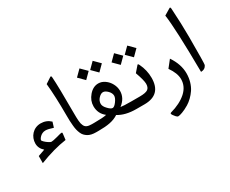

<svg xmlns="http://www.w3.org/2000/svg" viewBox="-133 -1135 2214 1847"><g transform="rotate(-30 973.5 -211.0)"><path d="M357.4 -141.6C360.8 -164.6 357.9 -165.5 332.5 -159.7L286.6 -147.5C256.8 -139.6 236.3 -135.7 224.6 -135.7C218.8 -135.7 209.5 -140.1 196.3 -148.4C183.1 -156.7 171.4 -166 160.6 -176.3C149.9 -186.5 144.5 -193.8 144.5 -199.2C144.5 -210.9 174.8 -259.3 227.1 -259.3C247.1 -259.3 274.9 -252.9 311.5 -240.7L329.6 -298.8C299.8 -327.1 263.7 -341.3 221.2 -341.3C137.7 -341.3 81.1 -273.9 81.1 -197.8C81.1 -162.1 96.2 -130.9 126 -105L49.8 -78.1L49.3 0.5C157.2 -42 257.3 -69.8 350.1 -83Z M548.3 -269.5C548.3 -465.3 545.9 -597.7 540.5 -667.5C539.6 -682.6 534.7 -687.5 525.9 -681.6L461.4 -639.2C471.2 -541 476.1 -422.9 476.1 -284.7C476.1 -236.3 477.1 -206.5 481 -168C484.4 -128.9 490.7 -105 502 -78.1C513.2 -50.8 530.3 -34.7 552.7 -20.5C575.2 -6.3 606 0 643.6 0H660.2C668 0 671.9 -12.7 671.9 -37.6V-49.8C671.9 -75.2 668 -87.9 660.2 -87.9H646C600.6 -87.9 575.7 -97.7 563.5 -126C556.6 -141.6 552.7 -154.8 550.8 -181.6C548.8 -208.5 548.3 -230.5 548.3 -269.5Z M891.6 -547.4 956.5 -482.4 1021.5 -547.4 956.5 -612.3ZM745.1 -547.4 810.1 -482.4 875 -547.4 810.1 -612.3ZM654.8 -87.9C636.7 -87.9 627.9 -75.2 627.9 -49.8V-37.6C627.9 -12.7 636.7 0 654.8 0H670.9C769 0 837.4 -11.2 891.6 -47.9C942.4 -16.1 1008.3 0 1088.9 0H1103C1110.8 0 1114.7 -12.7 1114.7 -37.6V-49.8C1114.7 -75.2 1110.8 -87.9 1103 -87.9H1085.9C1025.4 -87.9 985.4 -89.8 966.3 -93.3C1015.6 -130.9 1040.5 -176.8 1040.5 -231C1040.5 -258.3 1033.7 -284.7 1020 -310.5C1006.3 -336.4 988.3 -356.9 965.3 -373C942.4 -389.2 918.5 -397 893.6 -397C855 -397 820.3 -379.4 790 -344.2C759.8 -309.1 744.6 -270.5 744.6 -229C744.6 -173.8 766.1 -129.9 808.6 -97.2C784.7 -90.8 738.8 -87.9 670.9 -87.9ZM816.4 -213.9C816.4 -236.3 824.7 -256.8 841.8 -274.9C858.9 -293 875 -301.8 891.1 -301.8C907.2 -301.8 923.8 -292.5 941.9 -274.4C959.5 -256.3 968.3 -237.3 968.3 -218.3C968.3 -201.7 959.5 -181.6 942.4 -158.2C924.8 -134.3 909.7 -122.6 897 -122.6C883.8 -122.6 867.2 -133.3 847.2 -154.8C826.7 -175.8 816.4 -195.8 816.4 -213.9Z M1366.2 -187.5C1366.2 -244.1 1353.5 -298.8 1328.1 -351.1C1323.7 -360.8 1319.3 -365.7 1315.4 -365.7C1314 -365.7 1312.5 -364.7 1311 -363.3L1256.8 -300.8C1280.3 -235.4 1292 -189.9 1292 -164.1C1292 -136.2 1283.7 -116.2 1267.6 -105C1251.5 -93.8 1221.2 -87.9 1177.2 -87.9H1097.7C1079.6 -87.9 1070.8 -75.2 1070.8 -49.8V-37.6C1070.8 -12.7 1079.6 0 1097.7 0H1178.7C1303.7 0 1366.2 -62.5 1366.2 -187.5ZM1252.9 -507.8 1317.9 -442.9 1382.8 -507.8 1317.9 -572.8ZM1106.4 -507.8 1171.4 -442.9 1236.3 -507.8 1171.4 -572.8Z M1549.3 -180.7C1586.9 -127.4 1605.5 -79.1 1605.5 -34.7C1605.5 19 1583.5 65.9 1539.6 105.5C1495.1 145 1435.5 175.3 1360.8 195.8C1350.1 198.7 1350.6 208 1362.3 224.1L1381.3 248C1389.2 257.3 1397 262.2 1405.3 262.2C1421.4 262.2 1471.7 247.1 1527.8 212.9C1564.5 190.9 1602.5 154.3 1630.9 112.3C1659.2 70.3 1678.7 9.3 1678.7 -56.6C1678.7 -124.5 1656.2 -191.4 1610.8 -258.3Z M1779.3 -639.2C1794.4 -538.1 1803.7 -324.2 1806.6 1.5C1837.4 1 1858.4 -12.2 1870.1 -37.6C1873.5 -44.9 1875 -147.9 1875 -347.7C1875 -442.9 1871.1 -549.8 1863.8 -668C1862.3 -682.1 1858.4 -687 1850.1 -681.6Z"/></g></svg>

Font: Sahel
Style: Regular
Weight: 400
Foundry: Saber Rastikerdar (saber.rastikerdar@gmail.com)
Version: Version 3.4.0